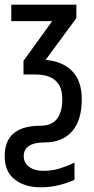

<svg xmlns="http://www.w3.org/2000/svg" viewBox="-21 -557 400 817"><path d="M151 240Q195 240 233 230Q271 220 296 208V135Q270 148 236 159Q202 170 162 170Q126 170 103 153Q80 136 80 108Q80 49 170 49Q244 49 285.5 2Q327 -45 327 -135Q327 -212 286.5 -254Q246 -296 173 -302L304 -480V-537H27V-467H201L79 -298V-240H129Q244 -240 244 -136Q244 -22 152 -22Q-1 -22 -1 107Q-1 174 42 207Q85 240 151 240Z"/></svg>

Font: Noto Sans Display Condensed
Style: Regular
Weight: 400
Width: 3
Designer: Monotype Design Team
Foundry: Monotype Imaging Inc.
Version: Version 1.900